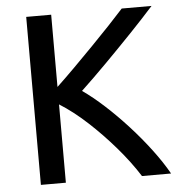

<svg xmlns="http://www.w3.org/2000/svg" viewBox="-51 -741 734 789"><g transform="rotate(-5 316.5 -346.5)"><path d="M86 0V-693H189V-395Q224 -428 264 -468Q304 -508 344 -549Q384 -590 419 -627Q454 -664 480 -693H603Q561 -646 506.5 -589Q452 -532 395 -474.5Q338 -417 288 -370Q331 -340 378 -297Q425 -254 471 -203.5Q517 -153 556.5 -100.5Q596 -48 623 0H503Q465 -60 412.5 -121Q360 -182 302.5 -235Q245 -288 189 -323V0Z"/></g></svg>

Font: Ubuntu Sans Medium
Style: Regular
Weight: 500
Designer: Dalton Maag Ltd
Foundry: Dalton Maag Ltd
Version: Version 1.006; ttfautohint (v1.8.4.7-5d5b)